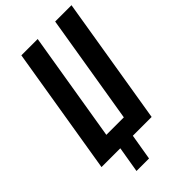

<svg xmlns="http://www.w3.org/2000/svg" viewBox="-267 -813 1040 1040"><g transform="rotate(-45 253.5 -293.0)"><path d="M217 149H121L146 0H2L123 -735H248L144 -105H278L382 -735H507L386 0H242Z"/></g></svg>

Font: Iosevka Extrabold Oblique
Style: Regular
Weight: 800
Italic angle: -9°
Monospace: yes
Designer: Belleve Invis
Foundry: Belleve Invis
Version: Version 32.5.0; ttfautohint (v1.8.4)